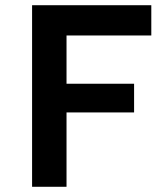

<svg xmlns="http://www.w3.org/2000/svg" viewBox="-20 -716 640 736"><path d="M235 -580V-395H494V-285H235V0H103V-696H560V-580Z"/></svg>

Font: AmikoBold
Style: Bold
Weight: 700
Designer: Pablo Impallari, Rodrigo Fuenzalida, Andres Torresi
Foundry: Impallari Type
Version: Version 1.000; ttfautohint (v1.3)